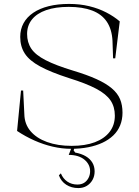

<svg xmlns="http://www.w3.org/2000/svg" viewBox="-20 -743 708 978"><path d="M342 15Q296 15 248.5 4Q201 -7 155 -27.5Q109 -48 67 -76L87 -282H98L104 -161Q105 -111 135.5 -75Q166 -39 220 -19.5Q274 0 345 0Q414 0 463 -18.5Q512 -37 538.5 -71.5Q565 -106 565 -154Q565 -199 543 -231.5Q521 -264 470 -291Q419 -318 332 -345Q239 -375 184.5 -404.5Q130 -434 106.5 -470Q83 -506 83 -555Q83 -594 100 -625Q117 -656 149.5 -678Q182 -700 228 -711.5Q274 -723 332 -723Q387 -723 434.5 -711.5Q482 -700 521.5 -679.5Q561 -659 590 -634L567 -446H556L553 -535Q550 -594 524 -632.5Q498 -671 449 -689.5Q400 -708 330 -708Q263 -708 215.5 -691.5Q168 -675 143 -644Q118 -613 118 -570Q118 -527 139.5 -495Q161 -463 212.5 -436.5Q264 -410 353 -383Q423 -362 471.5 -340Q520 -318 549.5 -293Q579 -268 591.5 -238Q604 -208 604 -169Q604 -134 592 -104.5Q580 -75 557 -53Q534 -31 502 -16Q470 -1 429.5 7Q389 15 342 15ZM379 215Q344 215 317.5 198Q291 181 280 150L290 140Q301 167 323 182Q345 197 374 197Q394 197 408 188.5Q422 180 430.5 164Q439 148 439 129Q439 112 432 97.5Q425 83 411 71Q397 59 376.5 52.5Q356 46 330 46L348 0H363L355 23L363 34Q395 40 417 53Q439 66 450.5 85.5Q462 105 462 130Q462 154 451.5 173Q441 192 422.5 203.5Q404 215 379 215Z"/></svg>

Font: Kalnia ExtraLight
Style: Regular
Weight: 250
Designer: Frida Medrano
Foundry: Frida Medrano
Version: Version 1.105